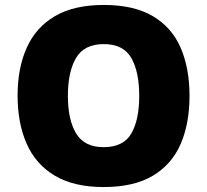

<svg xmlns="http://www.w3.org/2000/svg" viewBox="-20 -745 837 775"><path d="M745 -358Q745 -247 709.5 -164.5Q674 -82 597.5 -36Q521 10 398 10Q278 10 201 -36Q124 -82 87.5 -165Q51 -248 51 -359Q51 -470 88 -552.5Q125 -635 202 -680Q279 -725 399 -725Q521 -725 597.5 -679.5Q674 -634 709.5 -551.5Q745 -469 745 -358ZM254 -358Q254 -261 287.5 -206Q321 -151 398 -151Q478 -151 510 -206Q542 -261 542 -358Q542 -455 510 -511Q478 -567 399 -567Q320 -567 287 -511Q254 -455 254 -358Z"/></svg>

Font: Noto Kufi Arabic Black
Style: Regular
Weight: 900
Designer: Monotype Design Team, David Williams, Khaled Hosny
Foundry: Google LLC
Version: Version 2.109; ttfautohint (v1.8.4.7-5d5b)